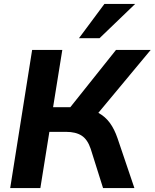

<svg xmlns="http://www.w3.org/2000/svg" viewBox="-20 -960 789 980"><path d="M32 0 144 -705H298L251 -413H339L572 -705H749L482 -384Q517 -365 540.5 -333Q564 -301 580 -254L666 0H506L443 -200Q427 -248 397 -267.5Q367 -287 317 -287H232L186 0ZM383 -765 513 -940H670L488 -765Z"/></svg>

Font: Mulish ExtraBold
Style: Italic
Weight: 800
Italic angle: -9°
Designer: Vernon Adams
Foundry: Vernon Adams
Version: Version 3.603; ttfautohint (v1.8.3)